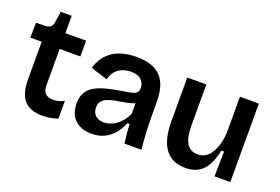

<svg xmlns="http://www.w3.org/2000/svg" viewBox="-90 -914 1751 1202"><g transform="rotate(20 786.0 -313.0)"><path d="M254 12Q171 12 131.5 -32.5Q92 -77 92 -171V-422H16L18 -522H68Q97 -522 111 -531.5Q125 -541 129 -564L140 -639H213V-523H351V-418H213V-176Q213 -139 230.5 -122Q248 -105 283 -105Q302 -105 320.5 -109.5Q339 -114 355 -125V-5Q325 5 299.5 8.5Q274 12 254 12Z M580 13Q536 13 502 -3.5Q468 -20 448.5 -53Q429 -86 429 -135Q429 -176 444.5 -205Q460 -234 491 -252.5Q522 -271 568.5 -283.5Q615 -296 676 -305Q710 -310 731.5 -315Q753 -320 763.5 -330.5Q774 -341 774 -362Q774 -393 752 -415Q730 -437 682 -437Q654 -437 627.5 -427Q601 -417 582 -396Q563 -375 555 -340L443 -375Q453 -414 474 -444Q495 -474 526 -495Q557 -516 597.5 -526Q638 -536 685 -536Q758 -536 805 -512Q852 -488 875 -438.5Q898 -389 898 -312V-214Q898 -180 899.5 -143.5Q901 -107 903.5 -70.5Q906 -34 910 0H797Q793 -28 790 -60Q787 -92 786 -126H770Q756 -88 730 -56Q704 -24 666.5 -5.5Q629 13 580 13ZM629 -80Q649 -80 670 -87Q691 -94 710.5 -108Q730 -122 747 -143Q764 -164 776 -193L775 -280L799 -276Q782 -262 757 -254Q732 -246 704.5 -242Q677 -238 649.5 -232.5Q622 -227 600 -218.5Q578 -210 565 -194.5Q552 -179 552 -152Q552 -118 573.5 -99Q595 -80 629 -80Z M1206 13Q1116 13 1070.5 -48.5Q1025 -110 1025 -235V-523H1152V-249Q1152 -170 1176 -131.5Q1200 -93 1250 -93Q1279 -93 1301 -107Q1323 -121 1339 -147.5Q1355 -174 1364.5 -209.5Q1374 -245 1376 -287V-523H1502V-216V0H1397L1400 -166H1382Q1369 -103 1346 -63.5Q1323 -24 1288.5 -5.5Q1254 13 1206 13Z"/></g></svg>

Font: Bricolage Grotesque 16pt SemiBold
Style: Regular
Weight: 600
Version: Version 1.001;gftools[0.9.33.dev8+g029e19f]